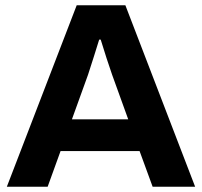

<svg xmlns="http://www.w3.org/2000/svg" viewBox="-20 -706 764 726"><path d="M5.9 0 270 -686H454.1L717.8 0H557.1L507.8 -134.8H209L160.2 0ZM252 -254.9H464.8L403.8 -423.8Q383.8 -481 360.8 -556.2H355Q336.4 -495.6 313 -423.8Z"/></svg>

Font: Archivo
Style: Bold
Weight: 700
Designer: Hector Gatti
Foundry: Omnibus-Type
Version: Version 2.001